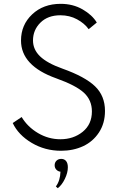

<svg xmlns="http://www.w3.org/2000/svg" viewBox="-20 -784 627 1017"><path d="M303.2 14.6Q218.3 14.6 147.7 -27.3Q77.1 -69.3 47.4 -132.3L94.7 -164.1Q126 -111.8 181.4 -79.1Q236.8 -46.4 299.8 -46.4Q369.1 -46.4 418 -85.9Q466.8 -125.5 466.8 -193.8Q466.8 -253.4 424.8 -292.5Q382.8 -331.5 277.8 -369.1Q91.3 -435.5 91.3 -569.3Q91.3 -652.3 150.4 -708Q209.5 -763.7 301.3 -763.7Q366.2 -763.7 417.2 -734.4Q468.3 -705.1 492.7 -664.6L449.7 -629.4Q427.7 -660.2 388.2 -681.6Q348.6 -703.1 299.8 -703.1Q233.4 -703.1 194.1 -664.1Q154.8 -625 154.8 -569.8Q154.8 -521.5 192.4 -485.4Q230 -449.2 311 -420.4Q430.2 -377.9 483.2 -327.1Q536.1 -276.4 536.1 -196.3Q536.1 -130.9 504.2 -82.3Q472.2 -33.7 419.9 -9.5Q367.7 14.6 303.2 14.6ZM269.5 91.3Q269.5 76.7 279.3 67.1Q289.1 57.6 304.2 57.6Q320.8 57.6 330.1 69.1Q339.4 80.6 339.4 102.1Q339.4 130.9 323.7 163.3Q308.1 195.8 286.1 212.9L275.9 203.6Q298.8 173.3 300.3 125.5Q287.1 124 278.3 114.5Q269.5 105 269.5 91.3Z"/></svg>

Font: Spartan MB
Style: Regular
Weight: 400
Designer: Matt Bailey, Mirko Velimirovic
Foundry: Matt Bailey
Version: Version 1.005